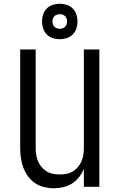

<svg xmlns="http://www.w3.org/2000/svg" viewBox="-20 -1000 640 1028"><path d="M268 8Q242 8 215.5 1.5Q189 -5 167 -20Q145 -35 129 -57.5Q113 -80 104 -105Q95 -130 91.5 -156.5Q88 -183 88 -210V-735H171V-210Q171 -192 173.5 -173.5Q176 -155 183 -138Q190 -121 202 -106.5Q214 -92 229.5 -82.5Q245 -73 263.5 -69.5Q282 -66 300 -66Q318 -66 336.5 -69.5Q355 -73 370.5 -82.5Q386 -92 398 -106.5Q410 -121 417 -138Q424 -155 426.5 -173.5Q429 -192 429 -210V-735H512V0H429V-96Q419 -72 403 -51.5Q387 -31 366 -17.5Q345 -4 319.5 2Q294 8 268 8ZM300 -790Q281 -790 262.5 -796Q244 -802 230.5 -815.5Q217 -829 211 -847.5Q205 -866 205 -885Q205 -904 211 -922.5Q217 -941 230.5 -954.5Q244 -968 262.5 -974Q281 -980 300 -980Q319 -980 337.5 -974Q356 -968 369.5 -954.5Q383 -941 389 -922.5Q395 -904 395 -885Q395 -866 389 -847.5Q383 -829 369.5 -815.5Q356 -802 337.5 -796Q319 -790 300 -790ZM300 -846Q308 -846 315.5 -848.5Q323 -851 328.5 -856.5Q334 -862 336.5 -869.5Q339 -877 339 -885Q339 -893 336.5 -900.5Q334 -908 328.5 -913.5Q323 -919 315.5 -921.5Q308 -924 300 -924Q292 -924 284.5 -921.5Q277 -919 271.5 -913.5Q266 -908 263.5 -900.5Q261 -893 261 -885Q261 -877 263.5 -869.5Q266 -862 271.5 -856.5Q277 -851 284.5 -848.5Q292 -846 300 -846Z"/></svg>

Font: Nova
Style: Regular
Weight: 400
Monospace: yes
Designer: Belleve Invis
Foundry: Belleve Invis
Version: Version 24.1.4; ttfautohint (v1.8.4)